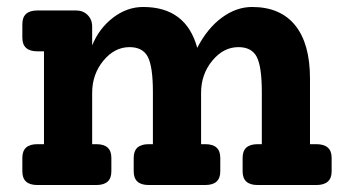

<svg xmlns="http://www.w3.org/2000/svg" viewBox="-20 -530 995 550"><path d="M886 -117Q930 -117 930 -78V-39Q930 0 886 0H718Q675 0 675 -39V-78Q675 -117 718 -117H730V-266Q730 -339 715.5 -367Q701 -395 663 -395Q620 -395 588 -356Q556 -317 556 -264V-117H568Q611 -117 611 -78V-39Q611 0 568 0H406Q363 0 363 -39V-78Q363 -117 406 -117H418V-266Q418 -339 403.5 -367Q389 -395 351 -395Q308 -395 276 -356Q244 -317 244 -264V-117H256Q299 -117 299 -78V-39Q299 0 256 0H87Q44 0 44 -39V-78Q44 -117 87 -117H106V-383H87Q44 -383 44 -422V-461Q44 -500 87 -500H198Q218 -500 231 -487Q244 -474 244 -454V-400Q264 -449 304 -479.5Q344 -510 390 -510Q513 -510 545 -393Q574 -449 615.5 -479.5Q657 -510 702 -510Q783 -510 825.5 -457.5Q868 -405 868 -305V-117Z"/></svg>

Font: Solway
Style: Bold
Weight: 700
Designer: Mariya V. Pigoulevskaya
Foundry: The Northern Block Ltd.
Version: Version 1.000;hotconv 1.0.109;makeotfexe 2.5.65596